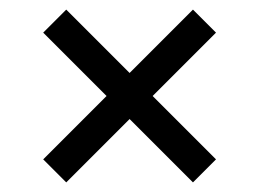

<svg xmlns="http://www.w3.org/2000/svg" viewBox="-20 -517 540 400"><path d="M118 -497 250 -365 382 -497 430 -449 298 -317 430 -185 382 -137 250 -269 118 -137 70 -185 202 -317 70 -449Z"/></svg>

Font: Strait
Style: Regular
Weight: 400
Designer: Eduardo Rodriguez Tunni
Foundry: Eduardo Rodriguez Tunni
Version: Version 1.002; ttfautohint (v1.8.4.7-5d5b);gftools[0.9.23]